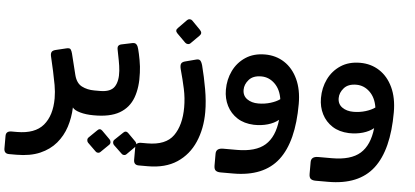

<svg xmlns="http://www.w3.org/2000/svg" viewBox="-101 -662 2207 1022"><g transform="rotate(5 1002.0 -150.5)"><path d="M-22 249Q-49 249 -49 221V154Q-49 128 -19 128H9Q106 128 150 76Q194 24 194 -68Q194 -102 187.5 -138.5Q181 -175 173 -211L155 -290Q152 -304 156.5 -312.5Q161 -321 178 -325L232 -338Q251 -343 256.5 -334.5Q262 -326 265 -314L293 -201Q304 -158 333.5 -143Q363 -128 401 -128H420Q437 -128 437 -113V-26Q437 4 407 4Q367 4 335.5 -5Q304 -14 295 -28Q293 27 277 76.5Q261 126 228 165Q195 204 143 226.5Q91 249 17 249Z M407 4Q400 4 396 -1.5Q392 -7 392 -13V-100Q392 -128 422 -128H431Q488 -128 508 -158.5Q528 -189 524 -244Q522 -270 516.5 -298Q511 -326 506 -352Q502 -369 507.5 -376Q513 -383 524 -385L581 -397Q596 -400 603.5 -391Q611 -382 614 -368Q620 -346 626.5 -310.5Q633 -275 634 -243Q638 -166 617.5 -110Q597 -54 546 -24.5Q495 5 407 4ZM462 195Q456 201 448 200.5Q440 200 435 194L392 152Q387 147 386.5 138.5Q386 130 392 124L435 82Q448 68 462 82L504 124Q510 130 510.5 138.5Q511 147 505 153ZM601 195Q595 201 587 200.5Q579 200 574 194L530 152Q525 147 524.5 138.5Q524 130 530 124L574 82Q587 69 600 82L642 124Q648 130 648.5 138.5Q649 147 643 153Z M671 249Q644 249 644 221V154Q644 128 674 128H706Q805 128 845 71.5Q885 15 885 -80Q885 -130 874.5 -178.5Q864 -227 849 -281Q844 -301 848.5 -310.5Q853 -320 869 -324L926 -339Q940 -343 947.5 -337Q955 -331 961 -310Q976 -252 987.5 -187Q999 -122 999 -65Q999 24 968 95.5Q937 167 875 208Q813 249 719 249ZM889 -423Q883 -417 874.5 -417.5Q866 -418 860 -424L815 -469Q800 -484 815 -498L860 -544Q866 -550 874 -550Q882 -550 888 -544L933 -498Q948 -482 934 -468Z M1108 248Q1091 248 1082 241Q1073 234 1073 214V151Q1073 121 1111 121H1184Q1285 121 1334.5 77.5Q1384 34 1394 -58Q1371 -39 1336.5 -29Q1302 -19 1262 -20Q1210 -22 1173.5 -45.5Q1137 -69 1117.5 -107.5Q1098 -146 1098 -193Q1098 -248 1120.5 -294.5Q1143 -341 1186 -369.5Q1229 -398 1290 -398Q1348 -398 1393.5 -368.5Q1439 -339 1465 -283.5Q1491 -228 1491 -151Q1491 50 1415 149Q1339 248 1175 248ZM1192 -201Q1192 -169 1216 -152Q1240 -135 1276 -135Q1310 -135 1341 -144.5Q1372 -154 1391 -168Q1383 -220 1352 -250Q1321 -280 1280 -280Q1236 -280 1214 -255Q1192 -230 1192 -201Z M1616 248Q1599 248 1590 241Q1581 234 1581 214V151Q1581 121 1619 121H1692Q1793 121 1842.5 77.5Q1892 34 1902 -58Q1879 -39 1844.5 -29Q1810 -19 1770 -20Q1718 -22 1681.5 -45.5Q1645 -69 1625.5 -107.5Q1606 -146 1606 -193Q1606 -248 1628.5 -294.5Q1651 -341 1694 -369.5Q1737 -398 1798 -398Q1856 -398 1901.5 -368.5Q1947 -339 1973 -283.5Q1999 -228 1999 -151Q1999 50 1923 149Q1847 248 1683 248ZM1700 -201Q1700 -169 1724 -152Q1748 -135 1784 -135Q1818 -135 1849 -144.5Q1880 -154 1899 -168Q1891 -220 1860 -250Q1829 -280 1788 -280Q1744 -280 1722 -255Q1700 -230 1700 -201Z"/></g></svg>

Font: Rubik Medium
Style: Regular
Weight: 500
Designer: Hubert and Fischer
Foundry: Hubert and Fischer
Version: Version 2.300; ttfautohint (v1.8.4.7-5d5b);gftools[0.9.30]